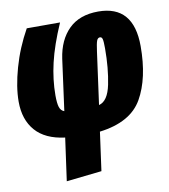

<svg xmlns="http://www.w3.org/2000/svg" viewBox="-86 -627 817 926"><g transform="rotate(-10 322.5 -164.0)"><path d="M630 -354Q630 -197 574 -99Q518 -1 365 18L339 207L166 226L195 17Q99 5 51.5 -49.5Q4 -104 4 -192Q4 -264 30 -356Q56 -448 104 -534H267Q222 -431 203 -349.5Q184 -268 184 -191Q184 -153 190 -134Q196 -115 213 -109L247 -360Q260 -450 312.5 -502Q365 -554 457 -554Q630 -554 630 -354ZM418 -365 383 -109Q427 -120 443 -198Q459 -276 459 -373Q459 -407 456 -418.5Q453 -430 444 -430Q433 -430 428 -416.5Q423 -403 418 -365Z"/></g></svg>

Font: Fira Sans Extra Condensed Black
Style: Italic
Weight: 900
Width: 3
Italic angle: -8°
Designer: Carrois Corporate & Edenspiekermann AG
Foundry: Carrois Corporate GbR & Edenspiekermann AG
Version: Version 4.203